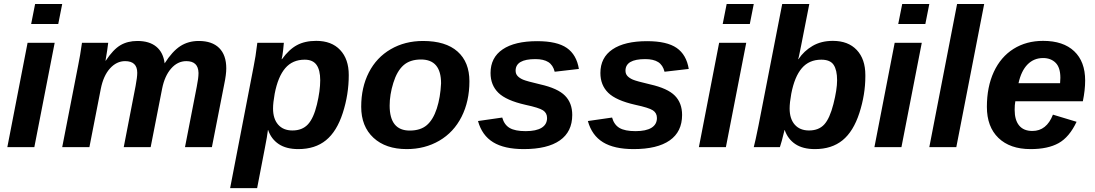

<svg xmlns="http://www.w3.org/2000/svg" viewBox="-20 -745 5541 972"><path d="M137.7 -623.5 157.7 -724.6H294.9L274.9 -623.5ZM17.1 0 119.6 -528.3H256.8L153.8 0Z M923.3 -435.5Q878.9 -435.5 846.2 -397.9Q813.5 -360.4 800.8 -296.4L742.7 0H606.4L666.5 -310.1Q674.8 -354.5 674.8 -376.5Q674.8 -435.5 613.3 -435.5Q570.3 -435.5 536.9 -398.7Q503.4 -361.8 490.2 -294.9L432.6 0H294.9L376 -415.5Q385.7 -461.9 395 -528.3H527.8Q527.8 -522.9 522.7 -490.5Q517.6 -458 514.2 -438H515.6Q553.2 -494.6 589.6 -516.1Q626 -537.6 675.8 -537.6Q736.3 -537.6 771.5 -508.5Q806.6 -479.5 813.5 -424.3Q852.5 -485.4 892.8 -511.5Q933.1 -537.6 986.3 -537.6Q1053.7 -537.6 1089.6 -502Q1125.5 -466.3 1125.5 -398.9Q1125.5 -367.7 1115.2 -318.8L1052.7 0H916.5L976.1 -306.2Q984.9 -350.1 984.9 -374V-376.5Q983.4 -435.5 923.3 -435.5Z M1522.5 -442.9Q1460.9 -442.9 1424.1 -399.9Q1387.2 -356.9 1370.6 -270.5Q1362.3 -225.1 1362.3 -195.8Q1362.3 -143.6 1388.2 -114Q1414.1 -84.5 1460.4 -84.5Q1510.3 -84.5 1539.1 -115.7Q1567.9 -147 1584.5 -216.3Q1601.1 -285.6 1601.1 -338.9Q1601.1 -390.6 1582.3 -416.7Q1563.5 -442.9 1522.5 -442.9ZM1407.7 -445.8Q1442.9 -494.6 1483.2 -516.4Q1523.4 -538.1 1581.1 -538.1Q1658.7 -538.1 1702.1 -491.9Q1745.6 -445.8 1745.6 -365.2Q1745.6 -266.6 1715.3 -173.1Q1685.1 -79.6 1630.1 -34.9Q1575.2 9.8 1490.2 9.8Q1429.2 9.8 1391.1 -15.6Q1353 -41 1337.4 -86.9H1336.4Q1333 -56.6 1320.8 4.9L1281.7 207.5H1145L1263.7 -406.7L1273.4 -460.4L1282.7 -528.3H1417Q1417 -521.5 1413.3 -490.5Q1409.7 -459.5 1405.8 -445.8Z M2356.4 -333.5Q2356.4 -232.4 2316.7 -153.8Q2276.9 -75.2 2203.9 -32.7Q2130.9 9.8 2039.1 9.8Q1932.6 9.8 1870.6 -47.6Q1808.6 -105 1808.6 -204.6Q1808.6 -302.7 1847.4 -378.4Q1886.2 -454.1 1958 -495.8Q2029.8 -537.6 2121.6 -537.6Q2236.3 -537.6 2296.4 -484.1Q2356.4 -430.7 2356.4 -333.5ZM2212.9 -323.2Q2212.9 -443.8 2111.3 -443.8Q2055.7 -443.8 2022.7 -414.6Q1989.7 -385.3 1971.2 -325.4Q1952.6 -265.6 1952.6 -210.4Q1952.6 -84 2054.2 -84Q2108.9 -84 2140.9 -111.6Q2172.9 -139.2 2191.2 -195.3Q2209.5 -251.5 2212.9 -323.2Z M2877 -163.1Q2877 -78.1 2814.2 -34.2Q2751.5 9.8 2631.3 9.8Q2533.2 9.8 2476.6 -24.9Q2419.9 -59.6 2399.9 -132.3L2522.5 -149.9Q2532.7 -113.3 2560.1 -97.2Q2587.4 -81.1 2641.1 -81.1Q2694.3 -81.1 2721.9 -98.1Q2749.5 -115.2 2749.5 -147.5Q2749.5 -172.9 2729.2 -186.3Q2709 -199.7 2640.1 -214.4Q2543 -236.3 2503.2 -275.1Q2463.4 -314 2463.4 -375.5Q2463.4 -453.6 2524.7 -495.1Q2585.9 -536.6 2699.7 -536.6Q2800.3 -536.6 2849.6 -502.2Q2898.9 -467.8 2910.6 -396L2788.1 -381.8Q2779.8 -415.5 2755.9 -430.7Q2731.9 -445.8 2690.4 -445.8Q2590.3 -445.8 2590.3 -387.2Q2590.3 -371.1 2600.1 -360.4Q2609.9 -349.6 2627.9 -341.8Q2646 -334 2714.8 -317.9Q2803.7 -297.9 2840.3 -260.7Q2877 -223.6 2877 -163.1Z M3433.1 -163.1Q3433.1 -78.1 3370.4 -34.2Q3307.6 9.8 3187.5 9.8Q3089.4 9.8 3032.7 -24.9Q2976.1 -59.6 2956.1 -132.3L3078.6 -149.9Q3088.9 -113.3 3116.2 -97.2Q3143.6 -81.1 3197.3 -81.1Q3250.5 -81.1 3278.1 -98.1Q3305.7 -115.2 3305.7 -147.5Q3305.7 -172.9 3285.4 -186.3Q3265.1 -199.7 3196.3 -214.4Q3099.1 -236.3 3059.3 -275.1Q3019.5 -314 3019.5 -375.5Q3019.5 -453.6 3080.8 -495.1Q3142.1 -536.6 3255.9 -536.6Q3356.4 -536.6 3405.8 -502.2Q3455.1 -467.8 3466.8 -396L3344.2 -381.8Q3335.9 -415.5 3312 -430.7Q3288.1 -445.8 3246.6 -445.8Q3146.5 -445.8 3146.5 -387.2Q3146.5 -371.1 3156.2 -360.4Q3166 -349.6 3184.1 -341.8Q3202.1 -334 3271 -317.9Q3359.9 -297.9 3396.5 -260.7Q3433.1 -223.6 3433.1 -163.1Z M3638.7 -623.5 3658.7 -724.6H3795.9L3775.9 -623.5ZM3518.1 0 3620.6 -528.3H3757.8L3654.8 0Z M4196.3 -538.1Q4273.9 -538.1 4317.4 -491.9Q4360.8 -445.8 4360.8 -365.2V-358.4Q4360.8 -266.6 4330.6 -173.1Q4300.3 -79.6 4245.4 -34.9Q4190.4 9.8 4105.5 9.8Q4044.4 9.8 4006.3 -15.6Q3968.3 -41 3952.6 -86.9H3951.7L3938 -32.7L3928.2 0H3795.9Q3798.3 -7.3 3805.4 -40Q3812.5 -72.8 3819.8 -108.9L3939.9 -724.6H4077.1L4036.1 -516.1Q4022.5 -445.8 4020.5 -445.8H4022.5Q4049.8 -486.8 4093.5 -512.5Q4137.2 -538.1 4196.3 -538.1ZM4137.7 -442.9Q4076.2 -442.9 4039.3 -399.9Q4002.4 -356.9 3985.8 -270.5Q3977.5 -225.1 3977.5 -195.8Q3977.5 -143.6 4003.4 -114Q4029.3 -84.5 4075.7 -84.5Q4125 -84.5 4152.8 -115Q4180.7 -145.5 4199.2 -218.5Q4217.8 -291.5 4217.8 -338.9Q4217.8 -390.1 4200.4 -416.5Q4183.1 -442.9 4137.7 -442.9Z M4527.3 -623.5 4547.4 -724.6H4684.6L4664.6 -623.5ZM4406.7 0 4509.3 -528.3H4646.5L4543.5 0Z M4684.6 0 4825.2 -724.6H4962.4L4821.3 0Z M5120.1 -232.4Q5116.7 -213.9 5116.7 -189Q5116.7 -137.2 5139.4 -109.6Q5162.1 -82 5206.5 -82Q5278.3 -82 5310.5 -164.6L5430.2 -128.4Q5393.6 -50.8 5339.4 -20.5Q5285.2 9.8 5197.3 9.8Q5093.3 9.8 5034.7 -46.6Q4976.1 -103 4976.1 -204.1Q4976.1 -305.2 5011.2 -381.1Q5046.4 -457 5111.1 -497.6Q5175.8 -538.1 5260.7 -538.1Q5362.8 -538.1 5418.2 -485.6Q5473.6 -433.1 5473.6 -337.4Q5473.6 -289.1 5461.9 -232.4ZM5346.7 -323.7 5348.1 -351.1Q5348.1 -403.3 5324 -427.2Q5299.8 -451.2 5260.7 -451.2Q5213.9 -451.2 5181.9 -418.7Q5149.9 -386.2 5136.2 -323.7Z"/></svg>

Font: Liberation Sans
Style: Bold Italic
Weight: 700
Italic angle: -12°
Designer: Steve Matteson
Foundry: Ascender Corporation
Version: Version 2.1.5